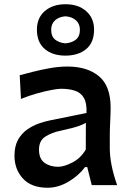

<svg xmlns="http://www.w3.org/2000/svg" viewBox="-20 -862 605 894"><path d="M201.7 12.2Q126 12.2 86.7 -30.8Q47.4 -73.7 47.4 -136.7Q47.4 -181.6 64 -211.2Q80.6 -240.7 106.7 -259Q132.8 -277.3 162.1 -287.4Q191.4 -297.4 216.3 -302.2L382.8 -335.9Q384.8 -382.8 370.1 -407Q355.5 -431.2 328.1 -439.9Q300.8 -448.7 264.2 -448.7Q250 -448.7 220 -443.1Q189.9 -437.5 152.3 -427Q114.7 -416.5 77.6 -401.4L71.8 -511.7Q97.7 -518.6 134.8 -528.1Q171.9 -537.6 213.6 -544.9Q255.4 -552.2 293.9 -552.2Q386.2 -552.2 440.7 -507.1Q495.1 -461.9 495.1 -360.8Q495.1 -335.9 493.2 -298.6Q491.2 -261.2 491.2 -228.5V-172.9Q491.2 -96.7 525.4 0H407.2L386.2 -84H376Q346.2 -43.9 298.6 -15.9Q251 12.2 201.7 12.2ZM250 -85.4Q278.8 -85.4 317.6 -105.7Q356.4 -126 379.4 -166L379.9 -290Q368.2 -283.2 345.5 -274.9Q322.8 -266.6 262.7 -253.4Q222.7 -245.6 192.1 -226.6Q161.6 -207.5 161.6 -165.5Q161.6 -122.6 187.3 -104Q212.9 -85.4 250 -85.4ZM284.2 -603Q225.1 -603 188.5 -633.8Q151.9 -664.6 151.9 -724.1Q151.9 -778.8 188.7 -810.5Q225.6 -842.3 285.2 -842.3Q344.7 -842.3 381.3 -810.1Q418 -777.8 418 -724.1Q418 -663.6 381.1 -633.3Q344.2 -603 284.2 -603ZM284.2 -660.2Q314.5 -662.6 333.3 -677.5Q352.1 -692.4 352.1 -723.6Q352.1 -751 333.3 -767.6Q314.5 -784.2 285.2 -786.1Q255.4 -784.2 236.8 -767.8Q218.3 -751.5 218.3 -723.6Q218.3 -692.4 236.8 -677.5Q255.4 -662.6 284.2 -660.2Z"/></svg>

Font: Pinar-DS3-FD SemiBold
Style: Regular
Weight: 600
Designer: Amin Abedi
Version: Version 3.000